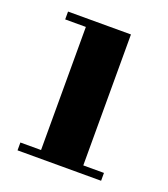

<svg xmlns="http://www.w3.org/2000/svg" viewBox="-94 -529 524 598"><g transform="rotate(20 168.0 -230.0)"><path d="M239.5 -460V-26H308V0H31V-26H99.5V-434H31V-460Z"/></g></svg>

Font: Bodoni Moda SC 9pt
Style: Bold
Weight: 700
Designer: Owen Earl
Foundry: indestructible type
Version: Version 2.005